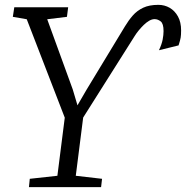

<svg xmlns="http://www.w3.org/2000/svg" viewBox="-20 -773 768 793"><path d="M99.5 0 103 -34.5 217 -47 247.5 -287 90.5 -693.5 33 -703.5 39 -743H261.5L256.5 -703.5L175 -693.5L280.5 -403.5L300 -338L337.5 -402.5L496 -664Q511 -689 528.5 -709Q546 -729 571.2 -741Q596.5 -753 634 -753Q659.5 -753 680.8 -740.8Q702 -728.5 715 -705Q728 -681.5 728 -647.5Q728 -628.5 726.2 -617.8Q724.5 -607 717.5 -585.5L636.5 -565.5Q648 -590 651.8 -609.5Q655.5 -629 655.5 -644.5Q655.5 -675.5 643.5 -684.8Q631.5 -694 618.5 -694Q607.5 -694 596 -687.2Q584.5 -680.5 573.5 -669.8Q562.5 -659 552.5 -646.8Q542.5 -634.5 535.5 -623L323.5 -287.5L293 -47L401.5 -34.5L397.5 0Z"/></svg>

Font: Merriweather 20pt Light
Style: Italic
Weight: 300
Italic angle: -7.8°
Version: Version 2.101